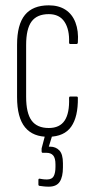

<svg xmlns="http://www.w3.org/2000/svg" viewBox="-20 -507 354 720"><path d="M163 6Q104 7 74 -29.5Q44 -66 44 -143V-339Q44 -415 73.5 -451Q103 -487 163 -487Q200 -487 225.5 -470.5Q251 -454 263 -422.5Q275 -391 272 -349Q272 -342 267 -342H243Q241 -342 240 -343.5Q239 -345 239 -347Q241 -396 222 -425Q203 -454 163 -454Q119 -454 98.5 -426.5Q78 -399 78 -338V-144Q78 -83 98.5 -55Q119 -27 163 -27Q204 -27 222.5 -55Q241 -83 239 -139Q239 -145 243 -145H267Q272 -145 272 -140Q273 -69 247 -32Q221 5 163 6ZM163 193Q152 193 144 192Q136 191 128 190Q124 189 124 185V168Q124 163 128 163Q134 164 140.5 165Q147 166 156 166Q175 166 181.5 153.5Q188 141 188 119V109Q188 86 179.5 76Q171 66 154 66H140Q136 66 136 60Q136 57 136 52.5Q136 48 137 46L152 -11Q154 -15 157 -15H176Q180 -15 179 -9L163 43H168Q189 43 202.5 57Q216 71 216 105V121Q216 156 204 174.5Q192 193 163 193Z"/></svg>

Font: Sofia Sans Extra Condensed ExtraLight
Style: Regular
Weight: 250
Designer: Botio Nikoltchev, Ani Petrova
Foundry: lettersoup
Version: Version 4.101